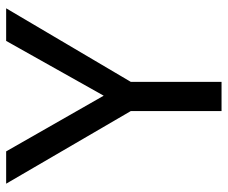

<svg xmlns="http://www.w3.org/2000/svg" viewBox="-78 -662 740 624"><g transform="rotate(-90 292.0 -350.0)"><path d="M243 -295 7 -700H112L293 -383L471 -700H577L338 -295V0H243Z"/></g></svg>

Font: KoHo Medium
Style: Regular
Weight: 500
Version: Version 1.000; ttfautohint (v1.6)